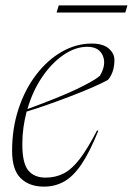

<svg xmlns="http://www.w3.org/2000/svg" viewBox="-20 -684 494 714"><path d="M345.5 -197.5Q313.5 -118 282.8 -72.8Q252 -27.5 218.2 -8.8Q184.5 10 143.5 10Q89 10 57 -21.2Q25 -52.5 25 -123Q25 -207 49 -279.5Q73 -352 114.8 -406.5Q156.5 -461 209.8 -491.5Q263 -522 321 -522Q363.5 -522 384.5 -503.5Q405.5 -485 405.5 -461Q405.5 -414.5 381 -386.5Q358 -374 322.2 -358.5Q286.5 -343 244.2 -326.8Q202 -310.5 159.2 -295.5Q116.5 -280.5 79 -269Q71.5 -240.5 67.2 -210Q63 -179.5 63 -147.5Q63 -77.5 85 -50.5Q107 -23.5 149.5 -23.5Q187 -23.5 217.2 -39.2Q247.5 -55 276.8 -93.2Q306 -131.5 341 -199ZM304.5 -510Q260.5 -510 216.8 -480.2Q173 -450.5 137.2 -398.2Q101.5 -346 82 -278.5Q200 -321.5 264.5 -352.2Q329 -383 351.5 -402Q376.5 -444.5 362.2 -477.2Q348 -510 304.5 -510ZM190.5 -637.5 198.5 -664H454L446 -637.5Z"/></svg>

Font: Newsreader Display ExtraLight
Style: Italic
Weight: 275
Italic angle: -17°
Designer: Hugues Gentile
Foundry: Production Type
Version: Version 1.001